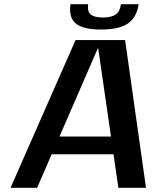

<svg xmlns="http://www.w3.org/2000/svg" viewBox="-20 -890 742 910"><path d="M541 0 518 -159H225L156 0H30L338 -700H573L672 0ZM445 -664 262 -243H506ZM637 -870Q628 -807 586 -778.5Q544 -750 459 -750Q374 -750 339.5 -778.5Q305 -807 314 -870H398Q393 -834 411 -820.5Q429 -807 467 -807Q508 -807 528.5 -821.5Q549 -836 553 -870Z"/></svg>

Font: Fivo Sans Modern Med
Style: Italic
Weight: 450
Designer: Alexander Slobzheninov
Foundry: Alexander Slobzheninov
Version: 1.0